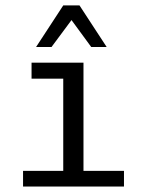

<svg xmlns="http://www.w3.org/2000/svg" viewBox="-20 -684 540 704"><path d="M95.7 -454.1H286.1V-57.6H434.6V0H64.5V-57.6H211.9V-395.5H95.7ZM211.9 -664.1H271.5L371.1 -511.7H314.5L242.2 -610.4L168.9 -511.7H112.3Z"/></svg>

Font: BabelStone Shapes
Style: Regular
Weight: 400
Designer: Andrew West
Foundry: BabelStone
Version: Version 15.0.0 September 13, 2022